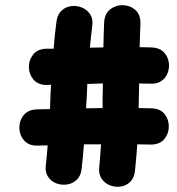

<svg xmlns="http://www.w3.org/2000/svg" viewBox="-20 -721 683 741"><path d="M501 -62Q506 -111 510 -164Q536 -164 562 -163Q596 -163 613.5 -183.5Q631 -204 631.5 -231.5Q632 -259 615.5 -280.5Q599 -302 564 -303Q540 -303 515 -304Q516 -325 516 -349Q516 -370 517 -399Q539 -399 561 -398Q589 -397 606 -410.5Q623 -424 629 -445Q635 -466 630 -487Q625 -508 609 -522.5Q593 -537 565 -538Q543 -538 519 -539Q520 -588 522 -629Q523 -664 503 -682Q483 -700 455.5 -701Q428 -702 406 -685.5Q384 -669 382 -635Q380 -592 379 -538Q356 -538 327 -537Q331 -580 336 -620Q340 -647 328.5 -665Q317 -683 297 -691.5Q277 -700 255.5 -697.5Q234 -695 218 -680.5Q202 -666 198 -638Q191 -587 187 -533H159Q125 -532 108 -510.5Q91 -489 91.5 -461.5Q92 -434 109.5 -413.5Q127 -393 161 -393Q169 -393 177 -394L175 -357L173 -300Q149 -300 122 -299Q94 -298 78 -283.5Q62 -269 57 -248Q52 -227 58 -206Q64 -185 81 -171.5Q98 -158 126 -159Q145 -160 164 -160Q161 -121 157 -85Q153 -58 165 -39.5Q177 -21 197 -13.5Q217 -6 238.5 -9Q260 -12 276 -27Q292 -42 295 -69Q300 -112 304 -164H370Q367 -119 363 -76Q360 -49 372.5 -31Q385 -13 405 -5.5Q425 2 446 -1Q467 -4 482.5 -19Q498 -34 501 -62ZM312 -303 315 -350 317 -397Q351 -398 377 -399Q377 -371 376 -351V-304Q344 -304 312 -303Z"/></svg>

Font: Balsamiq Sans
Style: Bold
Weight: 700
Designer: Michael Angeles
Foundry: Balsamiq SRL
Version: Version 1.020; ttfautohint (v1.8.4.7-5d5b);gftools[0.9.26]